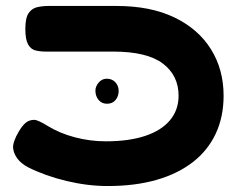

<svg xmlns="http://www.w3.org/2000/svg" viewBox="-20 -605 802 644"><path d="M341 19Q274 19 203 2Q132 -15 74 -44Q50 -57 38 -73.5Q26 -90 24 -108Q23 -118 28 -132.5Q33 -147 42 -162Q54 -183 66 -193Q78 -203 95 -203Q101 -203 113 -197.5Q125 -192 141 -182Q180 -158 231 -144.5Q282 -131 335 -131Q412 -131 466.5 -149Q521 -167 550 -201.5Q579 -236 579 -284Q579 -352 526 -392Q473 -432 359 -432H133Q114 -432 98.5 -436Q83 -440 74 -456.5Q65 -473 65 -508Q65 -545 76 -561Q87 -577 105 -581Q123 -585 142 -585H371Q485 -585 565 -546.5Q645 -508 687.5 -440Q730 -372 730 -284Q730 -213 703.5 -156.5Q677 -100 626.5 -61Q576 -22 504.5 -1.5Q433 19 341 19ZM339 -257Q321 -257 310.5 -270Q300 -283 300 -301Q300 -315 311 -328Q322 -341 338 -341Q356 -341 367 -329Q378 -317 378 -300Q378 -282 367.5 -269.5Q357 -257 339 -257Z"/></svg>

Font: Fredoka Expanded SemiBold
Style: Regular
Weight: 600
Width: 7
Designer: Ben Nathan
Foundry: Milena B. Brandão, Ben Nathan
Version: Version 2.001